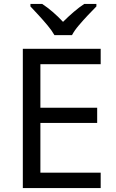

<svg xmlns="http://www.w3.org/2000/svg" viewBox="-20 -964 596 984"><path d="M496 0H97V-714H496V-635H187V-412H478V-334H187V-79H496ZM259 -784Q246 -807 224 -833.5Q202 -860 178 -886Q154 -912 136 -931V-944H196Q222 -927 250 -903Q278 -879 303 -852Q330 -879 358 -903Q386 -927 412 -944H474V-931Q455 -912 430.5 -886Q406 -860 383.5 -833.5Q361 -807 349 -784Z"/></svg>

Font: Noto Music
Style: Regular
Weight: 400
Designer: Monotype Design Team, Benjamin Yang
Foundry: Monotype Imaging Inc.
Version: Version 2.002; ttfautohint (v1.8.4.7-5d5b)